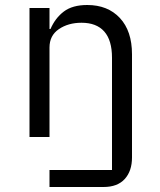

<svg xmlns="http://www.w3.org/2000/svg" viewBox="-20 -548 640 768"><path d="M178 132H428V-317Q428 -387 397 -422Q366 -457 306 -457Q253 -457 215.5 -431.5Q178 -406 178 -358V0H98V-516H178V-432H182Q201 -476 235.5 -502Q270 -528 329 -528Q411 -528 459.5 -476Q508 -424 508 -331V82Q508 136 479 168Q450 200 394 200H178Z"/></svg>

Font: iA Writer Mono V
Style: Regular
Weight: 400
Designer: Mike Abbink, Paul van der Laan, Pieter van Rosmalen
Foundry: Bold Monday
Version: Version 2.000